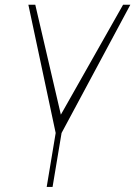

<svg xmlns="http://www.w3.org/2000/svg" viewBox="-20 -565 561 789"><path d="M96.6 -545.5H125L230.1 -93.8L485.8 -545.5H515.6L233 -18.5L196 203.1H171.9L208.8 -18.5Z"/></svg>

Font: Inter Thin  BETA
Style: Italic
Weight: 100
Italic angle: -9.39999°
Designer: Rasmus Andersson
Foundry: rsms
Version: Version 3.011;git-f93a4a705